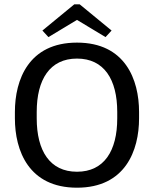

<svg xmlns="http://www.w3.org/2000/svg" viewBox="-20 -866 723 902"><path d="M179.2 -722.5 207.5 -691.7 341.7 -772.5 475.8 -691.7 504.2 -722.5 354.2 -845.8H329.2ZM50 -310C50 -158.3 115 15.8 341.7 15.8C568.3 15.8 633.3 -158.3 633.3 -310V-340C633.3 -491.7 568.3 -665.8 341.7 -665.8C115 -665.8 50 -491.7 50 -340ZM341.7 -59.2C214.2 -59.2 152.5 -157.5 152.5 -310V-340C152.5 -492.5 214.2 -590.8 341.7 -590.8C469.2 -590.8 530.8 -492.5 530.8 -340V-310C530.8 -157.5 469.2 -59.2 341.7 -59.2Z"/></svg>

Font: Boon Medium
Style: Regular
Weight: 500
Designer: Sungsit Sawaiwan
Foundry: FontUni
Version: Version 2.0